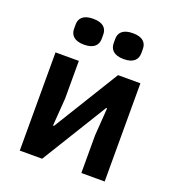

<svg xmlns="http://www.w3.org/2000/svg" viewBox="-133 -842 867 948"><g transform="rotate(20 300.0 -368.0)"><path d="M77.1 0H194.6L405.9 -343.4H410.9L400.6 -198.2V0H523.1V-516H405.5L194.2 -172.6H188.9L199.6 -317.8V-516H77.1ZM123.2 -657.3C123.2 -625.4 142.8 -599.8 195.7 -599.8C249.3 -599.8 268.5 -625.4 268.5 -657.3V-679.3C268.5 -711.3 249.3 -735.8 195.7 -735.8C142.8 -735.8 123.2 -711.3 123.2 -679.3ZM331.3 -657.3C331.3 -625.4 350.9 -599.8 404.5 -599.8C457.4 -599.8 476.6 -625.4 476.6 -657.3V-679.3C476.6 -711.3 457.4 -735.8 404.5 -735.8C350.9 -735.8 331.3 -711.3 331.3 -679.3Z"/></g></svg>

Font: Margiela Mono SemiBold
Style: Regular
Weight: 600
Designer: Mike Abbink, Paul van der Laan, Pieter van Rosmalen
Foundry: Bold Monday
Version: Version 2.003 2021